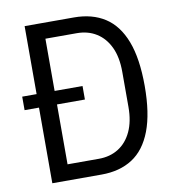

<svg xmlns="http://www.w3.org/2000/svg" viewBox="-79 -769 768 840"><g transform="rotate(-10 305.0 -349.0)"><path d="M86 0V-336H22V-396H86V-698H305Q386 -698 442.5 -661.5Q499 -625 528.5 -548Q558 -471 558 -349Q558 -228 528.5 -150.5Q499 -73 442.5 -36.5Q386 0 305 0ZM166 -70H305Q355 -70 392.5 -93.5Q430 -117 451 -162Q472 -207 472 -271V-427Q472 -492 451 -536.5Q430 -581 392.5 -604.5Q355 -628 305 -628H166V-396H290V-336H166Z"/></g></svg>

Font: IBM Plex Sans Condensed
Style: Regular
Weight: 400
Width: 3
Designer: Mike Abbink, Paul van der Laan, Pieter van Rosmalen
Foundry: Bold Monday
Version: Version 3.201